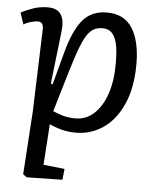

<svg xmlns="http://www.w3.org/2000/svg" viewBox="-53 -566 682 839"><g transform="rotate(5 288.0 -147.0)"><path d="M109 -421Q111 -456 85 -456Q74 -456 54 -450.5Q34 -445 23 -437L6 -488Q29 -500 59 -510.5Q89 -521 123 -521Q165 -521 181 -495.5Q197 -470 192 -425L165 -190L173 -188L210 -326Q237 -428 276 -474.5Q315 -521 382 -521Q459 -521 494.5 -464Q530 -407 530 -308Q530 -204 498 -132Q466 -60 412 -23Q358 14 292 14Q255 14 224 5Q193 -4 176 -13L164 166L257 176L252 224L95 227L79 215L97 -61ZM369 -451Q344 -451 326 -439Q308 -427 292.5 -397.5Q277 -368 260 -316.5Q243 -265 220 -186L186 -71Q204 -63 228.5 -55.5Q253 -48 285 -48Q332 -48 367 -80.5Q402 -113 421 -170Q440 -227 440 -301Q440 -322 438.5 -347.5Q437 -373 430.5 -397Q424 -421 409.5 -436Q395 -451 369 -451Z"/></g></svg>

Font: Literata 12pt
Style: Italic
Weight: 400
Italic angle: -2°
Designer: Latin by Veronika Burian and Jose Scaglione. Greek by Irene Vlachou. Cyrillic by Vera Evstafieva
Foundry: TypeTogether
Version: Version 3.002